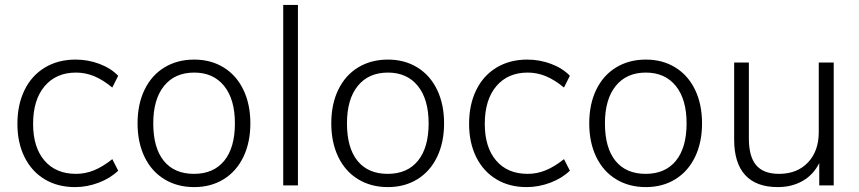

<svg xmlns="http://www.w3.org/2000/svg" viewBox="-20 -756 3503 783"><path d="M51 -251Q51 -329 80 -388.5Q109 -448 163 -480.5Q217 -513 288 -513Q339 -513 385.5 -495.5Q432 -478 462 -447L438 -399Q399 -431 363.5 -445.5Q328 -460 290 -460Q209 -460 162 -404.5Q115 -349 115 -251Q115 -155 161.5 -101Q208 -47 290 -47Q328 -47 363.5 -61.5Q399 -76 438 -107L462 -60Q430 -29 382.5 -11Q335 7 286 7Q215 7 162 -25Q109 -57 80 -115.5Q51 -174 51 -251Z M541 -253Q541 -331 569.5 -390Q598 -449 650.5 -481Q703 -513 772 -513Q840 -513 892 -481Q944 -449 972.5 -390Q1001 -331 1001 -253Q1001 -175 972.5 -116Q944 -57 892 -25Q840 7 772 7Q703 7 650.5 -25Q598 -57 569.5 -116Q541 -175 541 -253ZM938 -253Q938 -351 894 -405.5Q850 -460 772 -460Q693 -460 649 -405.5Q605 -351 605 -253Q605 -153 648 -100Q691 -47 771 -47Q851 -47 894.5 -100.5Q938 -154 938 -253Z M1135 -736H1195V0H1135Z M1331 -253Q1331 -331 1359.5 -390Q1388 -449 1440.5 -481Q1493 -513 1562 -513Q1630 -513 1682 -481Q1734 -449 1762.5 -390Q1791 -331 1791 -253Q1791 -175 1762.5 -116Q1734 -57 1682 -25Q1630 7 1562 7Q1493 7 1440.5 -25Q1388 -57 1359.5 -116Q1331 -175 1331 -253ZM1728 -253Q1728 -351 1684 -405.5Q1640 -460 1562 -460Q1483 -460 1439 -405.5Q1395 -351 1395 -253Q1395 -153 1438 -100Q1481 -47 1561 -47Q1641 -47 1684.5 -100.5Q1728 -154 1728 -253Z M1893 -251Q1893 -329 1922 -388.5Q1951 -448 2005 -480.5Q2059 -513 2130 -513Q2181 -513 2227.5 -495.5Q2274 -478 2304 -447L2280 -399Q2241 -431 2205.5 -445.5Q2170 -460 2132 -460Q2051 -460 2004 -404.5Q1957 -349 1957 -251Q1957 -155 2003.5 -101Q2050 -47 2132 -47Q2170 -47 2205.5 -61.5Q2241 -76 2280 -107L2304 -60Q2272 -29 2224.5 -11Q2177 7 2128 7Q2057 7 2004 -25Q1951 -57 1922 -115.5Q1893 -174 1893 -251Z M2383 -253Q2383 -331 2411.5 -390Q2440 -449 2492.5 -481Q2545 -513 2614 -513Q2682 -513 2734 -481Q2786 -449 2814.5 -390Q2843 -331 2843 -253Q2843 -175 2814.5 -116Q2786 -57 2734 -25Q2682 7 2614 7Q2545 7 2492.5 -25Q2440 -57 2411.5 -116Q2383 -175 2383 -253ZM2780 -253Q2780 -351 2736 -405.5Q2692 -460 2614 -460Q2535 -460 2491 -405.5Q2447 -351 2447 -253Q2447 -153 2490 -100Q2533 -47 2613 -47Q2693 -47 2736.5 -100.5Q2780 -154 2780 -253Z M3380 -501V0H3321V-91Q3297 -43 3253 -18Q3209 7 3152 7Q3064 7 3019 -42Q2974 -91 2974 -187V-501H3034V-191Q3034 -117 3064 -82Q3094 -47 3157 -47Q3231 -47 3275 -93.5Q3319 -140 3319 -217V-501Z"/></svg>

Font: Muli Light
Style: Regular
Weight: 300
Designer: Vernon Adams
Foundry: Vernon Adams
Version: Version 2.100